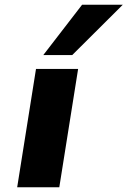

<svg xmlns="http://www.w3.org/2000/svg" viewBox="-20 -796 542 816"><path d="M53 0 133 -503H312L232 0ZM164 -562 329 -776H502L287 -562Z"/></svg>

Font: Nunito Sans 7pt Expanded ExtraBold
Style: Italic
Weight: 800
Width: 7
Italic angle: -9°
Designer: Vernon Adams
Foundry: Vernon Adams
Version: Version 3.101;gftools[0.9.27]